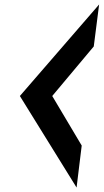

<svg xmlns="http://www.w3.org/2000/svg" viewBox="-20 -860 464 860"><path d="M69 -430 323 -20 346 -208 214 -430 400 -652 424 -840Z"/></svg>

Font: Ny Stormning
Style: Kr
Weight: 400
Designer: Robert Jablonski, Mew Too
Foundry: Cannot Into Space Fonts
Version: Version 0.90